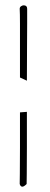

<svg xmlns="http://www.w3.org/2000/svg" viewBox="-20 -691 186 721"><path d="M81 -388 55 -400Q55 -459 55 -511.5Q55 -564 55 -602.5Q55 -641 54 -658Q54 -664 59 -667.5Q64 -671 69 -671Q82 -671 82 -658Q82 -643 82 -603Q82 -563 81.5 -507Q81 -451 81 -388ZM64 10Q57 10 54 0Q54 0 54.5 -37.5Q55 -75 55 -136.5Q55 -198 55 -269L81 -271Q81 -199 81 -137Q81 -75 80.5 -37.5Q80 0 80 0Q70 10 64 10Z"/></svg>

Font: Licorice
Style: Regular
Weight: 400
Designer: Robert E. Leuschke
Foundry: Robert E. Leuschke
Version: Version 1.010; ttfautohint (v1.8.3)